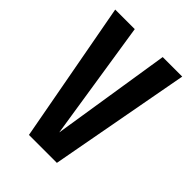

<svg xmlns="http://www.w3.org/2000/svg" viewBox="-154 -557 626 626"><g transform="rotate(45 158.5 -244.0)"><path d="M94 -487.9 158.1 -75.5 222.9 -487.9H312.9L222.8 0H94L3.9 -487.9Z"/></g></svg>

Font: Teko Variable Light
Style: Regular
Weight: 300
Designer: Manushi Parikh, Jonny Pinhorn
Foundry: Indian Type Foundry
Version: Version 3.000